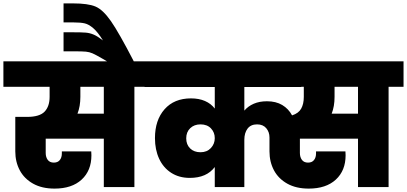

<svg xmlns="http://www.w3.org/2000/svg" viewBox="-34 -1101 2395 1130"><path d="M845 -590H757V0H577V-285H235V-201Q235 -176 247 -160Q259 -144 283 -144Q306 -144 318 -159Q330 -174 330 -198V-210H503Q504 -200 504 -187Q504 -97 446.5 -44Q389 9 287 9Q213 9 161 -20Q109 -49 82.5 -98.5Q56 -148 56 -210V-413H125Q199 -413 228.5 -444Q258 -475 258 -531V-590H-14V-740H845ZM577 -590H439V-531Q439 -475 422 -432H577Z M396 -1081Q484 -1081 528 -1062.5Q572 -1044 619 -976.5Q666 -909 755 -737H601L572 -754Q529 -779 510.5 -787Q492 -795 471.5 -797Q451 -799 397 -799H340V-911H393Q446 -911 470.5 -909Q495 -907 518 -897Q541 -887 572 -863Q541 -913 514.5 -935.5Q488 -958 464.5 -963.5Q441 -969 401 -969H340V-1081Z M2341 -590H2253V0H2073V-285H1731V-201Q1731 -176 1743 -160Q1755 -144 1779 -144Q1802 -144 1814 -159Q1826 -174 1826 -198V-210H1999Q2000 -200 2000 -187Q2000 -97 1942.5 -44Q1885 9 1783 9Q1709 9 1657 -20Q1605 -49 1578.5 -98.5Q1552 -148 1552 -210V-292Q1552 -324 1533 -346.5Q1514 -369 1479 -369Q1442 -369 1423 -344Q1404 -319 1404 -278V0H1230V-118Q1182 -54 1083 -54Q1020 -54 973.5 -84Q927 -114 902.5 -167Q878 -220 878 -288Q878 -394 934.5 -458Q991 -522 1090 -522Q1137 -522 1172.5 -506.5Q1208 -491 1230 -462V-589H817V-740H2341ZM1685 -422Q1723 -434 1738.5 -461.5Q1754 -489 1754 -531V-590H1739V-589H1404V-450Q1426 -476 1459.5 -490.5Q1493 -505 1537 -505Q1590 -505 1627 -483Q1664 -461 1685 -422ZM2073 -590H1935V-531Q1935 -475 1918 -432H2073ZM1146 -205Q1184 -205 1207 -229.5Q1230 -254 1230 -288Q1230 -322 1207.5 -345.5Q1185 -369 1146 -369Q1109 -369 1085.5 -346.5Q1062 -324 1062 -287Q1062 -250 1085 -227.5Q1108 -205 1146 -205Z"/></svg>

Font: DVN-Poppins ExtBd
Style: Regular
Weight: 800
Designer: Ninad Kale (Devanagari), Jonny Pinhorn (Latin)
Foundry: Indian Type Foundry
Version: 4.004